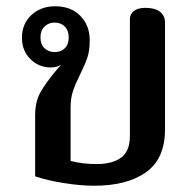

<svg xmlns="http://www.w3.org/2000/svg" viewBox="-20 -578 621 612"><path d="M92 -16V-210Q92 -253 108.5 -283Q125 -313 161 -356L175 -372Q162 -363 142 -363Q104 -363 77 -389.5Q50 -416 50 -458Q50 -502 80 -530Q110 -558 156 -558Q206 -558 236 -527.5Q266 -497 266 -450Q266 -417 258.5 -394.5Q251 -372 235 -340Q220 -310 212.5 -287.5Q205 -265 205 -234V-65Q243 -55 288 -55Q338 -55 366 -75.5Q394 -96 394 -144V-517Q394 -533 407 -543Q420 -553 443 -553Q474 -553 490 -540.5Q506 -528 506 -505V-166Q506 -72 445.5 -29Q385 14 280 14Q236 14 183 5.5Q130 -3 92 -16ZM199 -459Q199 -481 186.5 -493.5Q174 -506 154 -506Q135 -506 122 -493.5Q109 -481 109 -459Q109 -436 122 -424Q135 -412 154 -412Q174 -412 186.5 -424Q199 -436 199 -459Z"/></svg>

Font: Maitree SemiBold
Style: Regular
Weight: 600
Designer: CadsonDemak Team
Foundry: CadsonDemak
Version: Version 1.001